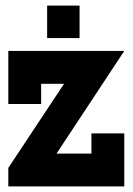

<svg xmlns="http://www.w3.org/2000/svg" viewBox="-20 -668 475 688"><path d="M148.9 -531.7V-647.9H265.1V-531.7ZM307.6 -117.7V-189.9H425.3V0H9.8V-66.4L209.5 -367.7H127.4V-295.4H9.8V-485.4H425.3L182.6 -117.7Z"/></svg>

Font: Sangha Kali
Style: Regular
Weight: 400
Designer: Seslavinskaya Anna
Foundry: Popkern
Version: Version 2.000;PS 002.000;hotconv 1.0.88;makeotf.lib2.5.64775